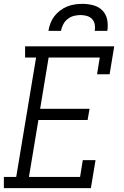

<svg xmlns="http://www.w3.org/2000/svg" viewBox="-25 -975 645 995"><path d="M-5 0V-58H59L162 -677H105V-735H567L543 -590H478L492 -677H227L183 -411H439L429 -353H174L125 -58H390L404 -145H470L446 0ZM226 -815Q229 -835 236.5 -854.5Q244 -874 256.5 -890.5Q269 -907 286 -920Q303 -933 322.5 -941Q342 -949 362 -952Q382 -955 402 -955Q431 -955 459 -947.5Q487 -940 506 -920.5Q525 -901 530.5 -872.5Q536 -844 531 -815H466Q469 -832 466 -848.5Q463 -865 452 -876.5Q441 -888 425 -892.5Q409 -897 392 -897Q375 -897 357.5 -892.5Q340 -888 325.5 -876.5Q311 -865 302.5 -848.5Q294 -832 291 -815Z"/></svg>

Font: Iosevka Curly Slab LtEx
Style: Italic
Weight: 300
Width: 7
Italic angle: -9°
Monospace: yes
Designer: Belleve Invis
Foundry: Belleve Invis
Version: Version 11.1.0; ttfautohint (v1.8.3)